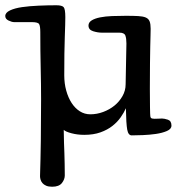

<svg xmlns="http://www.w3.org/2000/svg" viewBox="-43 -492 671 729"><path d="M437 -327Q437 -346 433 -357Q429 -368 410 -368H344Q328 -368 310.5 -373.5Q293 -379 293 -395Q293 -407 305 -414.5Q317 -422 337 -426Q357 -430 382.5 -431Q408 -432 435 -432Q463 -432 481.5 -431Q500 -430 510.5 -425.5Q521 -421 525 -411Q529 -401 529 -383Q529 -372 528.5 -357Q528 -342 527.5 -316Q527 -290 526.5 -251.5Q526 -213 526 -156Q526 -107 526.5 -86Q527 -65 527 -62Q527 -48 530 -44.5Q533 -41 544 -41Q553 -41 560.5 -41.5Q568 -42 572 -42Q581 -42 594.5 -37.5Q608 -33 608 -15Q608 -2 590.5 5.5Q573 13 549 16.5Q525 20 499 21Q473 22 457 22Q444 22 440 0Q436 -22 435 -81Q428 -65 415.5 -47Q403 -29 384 -14Q365 1 338.5 10.5Q312 20 277 20Q251 20 228.5 14Q206 8 199 1Q199 28 200 49.5Q201 71 201.5 90.5Q202 110 202.5 130Q203 150 203 174Q203 189 192 203Q181 217 155 217Q141 217 132 213Q123 209 118 203Q113 197 111 190Q109 183 109 177Q111 114 112 43Q113 -28 113 -115Q113 -170 111.5 -234Q110 -298 110 -370Q110 -393 105.5 -400.5Q101 -408 78 -408H11Q2 -408 -10.5 -414Q-23 -420 -23 -431Q-23 -444 -5 -452.5Q13 -461 41 -465Q69 -469 103.5 -470.5Q138 -472 171 -472Q192 -472 198.5 -465Q205 -458 205 -427Q205 -404 203 -351Q201 -298 201 -206Q201 -175 208.5 -148Q216 -121 229 -101Q242 -81 260 -69.5Q278 -58 300 -58Q325 -58 349 -67Q373 -76 391.5 -91Q410 -106 422 -127Q434 -148 434 -172Z"/></svg>

Font: Life Savers ExtraBold
Style: Regular
Weight: 800
Designer: Pablo Impallari, Rodrigo Fuenzalida, Brenda Gallo
Foundry: Pablo Impallari, Rodrigo Fuenzalida, Brenda Gallo
Version: Version 3.001; ttfautohint (v0.95) -l 8 -r 50 -G 200 -x 14 -